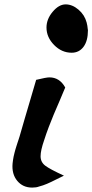

<svg xmlns="http://www.w3.org/2000/svg" viewBox="-20 -851 419 871"><path d="M378.9 -713.9Q378.4 -714.8 377.9 -720.7Q377.4 -726.6 376.2 -734.4Q375 -742.2 373 -749Q363.8 -783.7 335.9 -807.4Q308.1 -831.1 277.8 -831.1Q247.1 -831.1 219 -797.6Q190.9 -764.2 190.9 -726.1Q190.9 -682.1 225.3 -647Q259.8 -611.8 305.2 -611.8Q338.9 -611.8 358.9 -638.7Q378.9 -665.5 378.9 -713.9ZM270 -54.2Q206.1 -83.5 185.1 -99.6Q164.1 -115.7 164.1 -142.1Q164.1 -168.5 180.2 -214.8Q189 -242.7 201.4 -275.4Q213.9 -308.1 223.6 -331.1Q233.4 -354 250.5 -393.8Q267.6 -433.6 275.9 -454.1Q250.5 -500 204.1 -500Q189.9 -500 144 -488.8Q134.3 -455.1 118.7 -402.6Q103 -350.1 91.1 -309.1Q79.1 -268.1 68.8 -231.9Q67.9 -229 64 -217Q60.1 -205.1 58.8 -201.4Q57.6 -197.8 54.2 -187Q50.8 -176.3 49.3 -170.9Q47.9 -165.5 45.4 -156.2Q43 -147 41.7 -140.4Q40.5 -133.8 39.1 -125.5Q37.6 -117.2 37.1 -109.9Q32.7 -61.5 58.1 -30.8Q83.5 0 126 0Q145 0 157.2 -4.9Q174.8 -9.3 193.1 -17.1Q211.4 -24.9 234.9 -36.9Q258.3 -48.8 270 -54.2Z"/></svg>

Font: Sonetni venez Italic
Style: Regular
Weight: 400
Italic angle: -14°
Designer: Alja Herlah
Foundry: Type Salon
Version: Version 1.000;hotconv 1.0.109;makeotfexe 2.5.65596